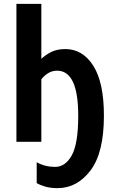

<svg xmlns="http://www.w3.org/2000/svg" viewBox="-20 -734 595 994"><path d="M518 -135Q518 -307 463 -393.5Q408 -480 318 -480Q273 -480 241.5 -463Q210 -446 194 -429V-714H65V0H194V-323Q205 -339 226.5 -353.5Q248 -368 276 -368Q385 -368 385 -135Q385 9 352 69.5Q319 130 265 130Q213 130 170 106V214Q187 224 214 232Q241 240 278 240Q379 240 448.5 148.5Q518 57 518 -135Z"/></svg>

Font: Noto Sans UI Condensed
Style: Bold
Weight: 700
Width: 3
Designer: Monotype Design Team
Foundry: Monotype Imaging Inc.
Version: 1.001